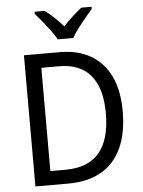

<svg xmlns="http://www.w3.org/2000/svg" viewBox="-62 -992 775 1041"><g transform="rotate(-5 326.0 -472.0)"><path d="M595 -365Q595 -245 556.5 -163.5Q518 -82 445 -41Q372 0 267 0H88V-714H283Q380 -714 450 -674Q520 -634 557.5 -556.5Q595 -479 595 -365ZM503 -361Q503 -455 476 -516.5Q449 -578 398 -608Q347 -638 273 -638H176V-76H258Q382 -76 442.5 -148Q503 -220 503 -361ZM278 -784Q266 -807 246.5 -833Q227 -859 205.5 -885.5Q184 -912 166 -932V-944H221Q244 -927 270 -902.5Q296 -878 320 -851Q346 -879 370.5 -901.5Q395 -924 420 -944H476V-932Q459 -913 437 -886.5Q415 -860 395 -833.5Q375 -807 363 -784Z"/></g></svg>

Font: Noto Sans Thai SemiCondensed
Style: Regular
Weight: 400
Width: 4
Designer: Monotype Design Team
Foundry: Monotype Imaging Inc.
Version: Version 2.001